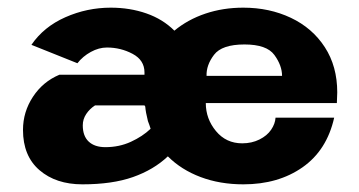

<svg xmlns="http://www.w3.org/2000/svg" viewBox="-20 -471 938 501"><path d="M40 -132Q40 -179 66 -218.5Q92 -258 135 -276H357V-282Q357 -314 326 -330.5Q295 -347 259 -347Q238 -347 217 -335.5Q196 -324 182 -306L62 -354Q94 -401 150.5 -426Q207 -451 269 -451Q319 -451 362 -436Q405 -421 435 -391Q470 -420 516 -435.5Q562 -451 615 -451Q683 -451 739 -424.5Q795 -398 827.5 -348Q860 -298 860 -230L859 -202H517Q517 -161 543.5 -129Q570 -97 612 -97Q637 -97 657 -107Q677 -117 687.5 -132.5Q698 -148 699 -164H852Q833 -79 769.5 -34.5Q706 10 615 10Q554 10 503.5 -9Q453 -28 418 -63Q381 -28 327 -9Q273 10 195 10Q126 10 83 -27Q40 -64 40 -132ZM373 -135Q370 -145 366 -155Q360 -179 359 -193L357 -196H228Q214 -187 205 -173.5Q196 -160 196 -144Q196 -116 211.5 -101.5Q227 -87 255 -87Q291 -87 321.5 -101Q352 -115 373 -135ZM618 -355Q559 -355 538.5 -328Q518 -301 519 -273H716Q716 -300 696 -327.5Q676 -355 618 -355Z"/></svg>

Font: Teachers[wght]
Style: Regular
Weight: 400
Designer: Alfredo Marco Pradil & Chank Diesel
Version: Version 1.000;Glyphs 3.1.2 (3151)